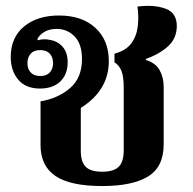

<svg xmlns="http://www.w3.org/2000/svg" viewBox="-20 -613 647 644"><path d="M323 11Q215 11 165.5 -23Q116 -57 116 -126V-273Q175 -283 215 -317.5Q255 -352 255 -415Q255 -465 230.5 -490.5Q206 -516 170 -516Q145 -516 128 -505.5Q111 -495 105 -481L108 -478Q126 -484 149 -479Q175 -474 191 -455Q207 -436 207 -404Q207 -364 182.5 -340Q158 -316 114 -316Q66 -316 41 -346Q16 -376 16 -422Q16 -487 60.5 -524Q105 -561 178 -561Q255 -561 300 -519.5Q345 -478 345 -408Q345 -310 251 -251V-107Q251 -70 267.5 -53.5Q284 -37 323 -37Q361 -37 378 -53.5Q395 -70 395 -109V-318Q395 -356 387.5 -375Q380 -394 364 -404V-433Q402 -443 420 -467Q438 -491 442 -524Q446 -557 441 -591Q497 -598 535 -584Q573 -570 573 -526Q573 -485 544.5 -458.5Q516 -432 469 -415V-412Q502 -402 515.5 -377.5Q529 -353 529 -322V-129Q529 -53 476.5 -21Q424 11 323 11ZM115 -358Q136 -358 147 -370Q158 -382 158 -401Q158 -421 147 -433Q136 -445 115 -445Q94 -445 83 -433Q72 -421 72 -401Q72 -382 83 -370Q94 -358 115 -358Z"/></svg>

Font: Noto Serif Thai
Style: Bold
Weight: 700
Designer: Monotype Design Team
Foundry: Monotype Imaging Inc.
Version: Version 2.002; ttfautohint (v1.8.4.7-5d5b)